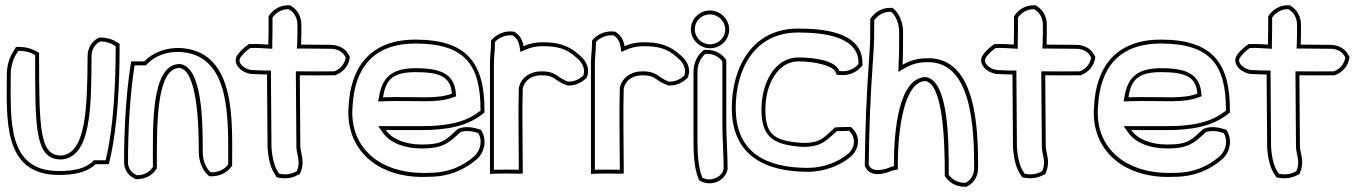

<svg xmlns="http://www.w3.org/2000/svg" viewBox="-20 -650 5165 732"><path d="M6 -367C6 -200 -12 17 204 17C262 17 311 8 344 -24H395L399 -42C428 -163 436 -331 436 -469V-483L424 -490C407 -501 386 -507 364 -507H358L353 -504C329 -492 314 -465 314 -437C313 -237 308 -63 212 -57C133 -58 129 -153 129 -434V-449L116 -456C99 -465 78 -471 55 -471H41L34 -459C18 -436 6 -403 6 -367ZM21 -367C21 -400 32 -430 46 -450L47 -451L50 -456H55C75 -456 94 -451 109 -443L114 -440V-434C114 -161 113 -43 212 -42H213C329 -49 328 -245 329 -437C329 -460 342 -482 360 -491L362 -492H364C383 -492 402 -486 416 -477L421 -474V-469C421 -332 413 -164 384 -45L383 -39H338L334 -35C306 -7 261 2 204 2C5 2 21 -194 21 -367Z M453 -31C453 -5 468 19 492 30L497 33H503C533 33 560 19 574 -3L578 -9V-16C578 -172 575 -389 664 -391C729 -383 738 -193 738 -70C738 -37 750 -5 770 15L778 22H788C818 22 845 8 860 -12L865 -18V-26C865 -189 880 -444 680 -466C616 -472 563 -450 530 -416H480L477 -396C460 -284 453 -153 453 -31ZM468 -31C468 -152 475 -283 492 -394L493 -401H536L541 -406C571 -437 618 -457 678 -451C861 -431 850 -195 850 -26V-23L848 -21C836 -5 813 7 788 7H784L780 4C763 -13 753 -41 753 -70C753 -185 752 -395 666 -406H665H664C553 -403 563 -162 563 -16V-14L561 -11C550 6 529 18 503 18H501L499 17L498 16C479 7 468 -11 468 -31Z M887 -443C860 -407 903 -371 939 -368C960 -367 978 -366 998 -366C998 -274 1000 -180 1000 -90V-89C1003 -43 1012 -8 1029 16L1035 26L1046 28C1070 32 1093 29 1114 18L1123 14L1127 4C1143 -36 1125 -69 1125 -92C1125 -180 1123 -271 1123 -363C1166 -362 1210 -363 1252 -363H1258C1289 -375 1310 -399 1314 -433L1310 -440C1298 -465 1270 -479 1241 -479C1203 -479 1167 -480 1128 -480C1129 -504 1129 -530 1129 -556C1129 -586 1114 -613 1092 -626L1086 -630H1079C1044 -630 1019 -611 1004 -588V-580C1004 -544 1004 -514 1003 -480C983 -481 961 -483 936 -482H929C912 -470 900 -460 887 -443ZM899 -434C910 -448 920 -457 934 -467H936C961 -468 981 -466 1002 -465L1018 -464V-480C1019 -514 1019 -544 1019 -580V-583C1032 -601 1052 -615 1079 -615H1081L1084 -613C1101 -603 1114 -581 1114 -556C1114 -530 1114 -505 1113 -481L1112 -465H1128C1167 -465 1203 -464 1241 -464C1266 -464 1287 -453 1296 -434L1297 -433L1298 -430C1293 -405 1279 -388 1255 -378H1252C1210 -378 1166 -377 1123 -378H1108V-363C1108 -271 1110 -180 1110 -92C1110 -61 1127 -36 1113 -2L1111 3L1107 4V5C1089 14 1070 17 1049 13L1044 12L1042 8L1041 7C1027 -13 1018 -45 1015 -89V-90C1015 -180 1013 -274 1013 -366V-381H998C979 -381 961 -382 940 -383C930 -384 918 -388 909 -395C893 -407 888 -420 899 -434Z M1309 -243C1296 -77 1424 34 1615 24C1695 24 1754 -5 1799 -44C1829 -72 1835 -115 1818 -147L1814 -155C1787 -164 1756 -171 1727 -159L1723 -156C1680 -117 1669 -99 1588 -99C1523 -99 1474 -121 1451 -154H1586C1683 -154 1761 -169 1818 -214L1827 -221V-231C1827 -410 1760 -499 1564 -499C1389 -499 1316 -391 1309 -243ZM1324 -242C1331 -385 1398 -484 1564 -484C1752 -484 1812 -404 1812 -231V-228L1809 -226C1787 -209 1763 -196 1734 -187C1692 -174 1643 -169 1586 -169H1422L1439 -145C1466 -106 1520 -84 1588 -84C1672 -84 1692 -107 1733 -144L1734 -146C1756 -154 1780 -150 1803 -143L1805 -140C1819 -114 1813 -78 1789 -55C1745 -17 1691 9 1615 9H1614C1595 10 1578 9 1561 8C1408 -4 1313 -102 1324 -242ZM1422 -263 1441 -264C1495 -266 1552 -264 1604 -264C1648 -264 1682 -269 1708 -279L1719 -283L1718 -294C1712 -369 1659 -390 1565 -390C1470 -390 1437 -352 1425 -281ZM1440 -279C1451 -345 1475 -375 1565 -375C1658 -375 1698 -357 1703 -293C1680 -284 1647 -279 1604 -279C1552 -279 1495 -281 1440 -279Z M1848 13 1874 12C1899 11 1921 12 1948 12H1973V-13C1973 -114 1970 -214 1973 -312C1979 -343 2006 -363 2044 -363C2098 -363 2090 -343 2141 -325L2145 -324H2149C2177 -324 2200 -337 2217 -354C2234 -396 2205 -427 2188 -441C2145 -479 2106 -489 2045 -489C2019 -488 1998 -484 1976 -474C1973 -495 1963 -515 1945 -526L1941 -529C1905 -535 1875 -519 1859 -503L1852 -495V-485C1852 -460 1848 -435 1848 -408ZM1863 -3V-408C1863 -434 1867 -458 1867 -485V-489L1870 -493C1883 -506 1907 -518 1935 -515L1936 -514H1937V-513C1950 -505 1958 -490 1961 -472L1964 -452L1982 -460C2002 -469 2021 -473 2045 -474C2105 -474 2138 -466 2178 -430C2194 -417 2214 -393 2204 -362C2189 -348 2171 -339 2149 -339H2147H2145C2102 -354 2103 -378 2044 -378C2001 -378 1966 -354 1958 -315V-314V-312C1955 -213 1958 -114 1958 -13V-3H1948C1921 -3 1899 -4 1873 -3Z M2233 13 2259 12C2284 11 2306 12 2333 12H2358V-13C2358 -114 2355 -214 2358 -312C2364 -343 2391 -363 2429 -363C2483 -363 2475 -343 2526 -325L2530 -324H2534C2562 -324 2585 -337 2602 -354C2619 -396 2590 -427 2573 -441C2530 -479 2491 -489 2430 -489C2404 -488 2383 -484 2361 -474C2358 -495 2348 -515 2330 -526L2326 -529C2290 -535 2260 -519 2244 -503L2237 -495V-485C2237 -460 2233 -435 2233 -408ZM2248 -3V-408C2248 -434 2252 -458 2252 -485V-489L2255 -493C2268 -506 2292 -518 2320 -515L2321 -514H2322V-513C2335 -505 2343 -490 2346 -472L2349 -452L2367 -460C2387 -469 2406 -473 2430 -474C2490 -474 2523 -466 2563 -430C2579 -417 2599 -393 2589 -362C2574 -348 2556 -339 2534 -339H2532H2530C2487 -354 2488 -378 2429 -378C2386 -378 2351 -354 2343 -315V-314V-312C2340 -213 2343 -114 2343 -13V-3H2333C2306 -3 2284 -4 2258 -3Z M2614 -538C2614 -499 2647 -466 2687 -466C2727 -466 2760 -498 2760 -537C2760 -577 2727 -610 2686 -610C2646 -610 2614 -578 2614 -538ZM2624 -138C2624 -88 2623 -17 2642 28L2645 37L2654 42C2695 61 2744 39 2753 -2L2754 -4V-7C2754 -61 2749 -129 2749 -178V-421C2734 -444 2708 -460 2674 -460H2664L2656 -453C2636 -435 2624 -406 2624 -376ZM2629 -538C2629 -570 2654 -595 2686 -595C2719 -595 2745 -569 2745 -537C2745 -507 2719 -481 2687 -481C2655 -481 2629 -507 2629 -538ZM2639 -138V-376C2639 -402 2650 -427 2666 -442L2670 -445H2674C2702 -445 2722 -432 2734 -416V-178C2734 -129 2739 -58 2739 -8L2738 -5C2737 -2 2737 0 2736 3C2725 28 2690 42 2661 29L2657 27L2656 23V22C2639 -18 2639 -88 2639 -138Z M2770 -238C2770 -53 2903 5 3060 5C3124 5 3187 -20 3226 -55C3261 -89 3256 -134 3232 -158L3224 -166H3211C3200 -165 3180 -166 3163 -164L3157 -158C3120 -125 3108 -105 3042 -105C2935 -112 2898 -133 2898 -232C2898 -330 2946 -416 3024 -416C3089 -416 3153 -399 3164 -378L3170 -365L3184 -364C3217 -361 3245 -375 3261 -393L3268 -400V-410C3268 -531 3111 -541 3022 -541C2847 -541 2770 -392 2770 -238ZM2785 -238C2785 -388 2858 -526 3022 -526C3115 -526 3253 -513 3253 -410V-406L3250 -403C3237 -388 3213 -376 3185 -379H3180L3177 -385C3160 -418 3089 -431 3024 -431C2933 -431 2883 -333 2883 -232C2883 -125 2931 -97 3041 -90H3042C3112 -90 3131 -115 3167 -147L3170 -150C3186 -151 3202 -150 3212 -151H3218L3221 -147C3239 -129 3244 -94 3216 -66C3179 -33 3120 -10 3060 -10C2906 -10 2785 -64 2785 -238Z M3277 -19 3279 -14C3302 39 3382 0 3382 0L3403 -4V-25C3403 -156 3427 -339 3508 -341C3576 -329 3582 -110 3582 13V21C3598 46 3624 62 3659 62H3665L3670 59C3694 47 3709 20 3709 -9C3709 -149 3706 -433 3515 -428C3480 -428 3448 -419 3421 -403C3423 -444 3423 -482 3423 -528C3423 -561 3411 -593 3391 -613L3383 -620H3373C3339 -620 3313 -601 3298 -578V-570C3298 -519 3298 -485 3294 -434C3283 -280 3279 -173 3277 -24ZM3292 -22V-24C3294 -173 3298 -279 3309 -433C3313 -484 3313 -519 3313 -570V-573C3326 -591 3347 -605 3373 -605H3377L3381 -602C3398 -585 3408 -557 3408 -528C3408 -482 3408 -445 3406 -404L3405 -376L3429 -390C3454 -405 3482 -413 3515 -413C3687 -417 3694 -156 3694 -9C3694 15 3681 37 3663 46L3661 47H3659C3630 47 3610 34 3597 16V13C3597 -102 3599 -340 3511 -356H3509H3508C3406 -353 3388 -150 3388 -25V-16L3377 -14L3375 -13L3373 -12C3354 -4 3306 10 3293 -20Z M3729 -443C3702 -407 3745 -371 3781 -368C3802 -367 3820 -366 3840 -366C3840 -274 3842 -180 3842 -90V-89C3845 -43 3854 -8 3871 16L3877 26L3888 28C3912 32 3935 29 3956 18L3965 14L3969 4C3985 -36 3967 -69 3967 -92C3967 -180 3965 -271 3965 -363C4008 -362 4052 -363 4094 -363H4100C4131 -375 4152 -399 4156 -433L4152 -440C4140 -465 4112 -479 4083 -479C4045 -479 4009 -480 3970 -480C3971 -504 3971 -530 3971 -556C3971 -586 3956 -613 3934 -626L3928 -630H3921C3886 -630 3861 -611 3846 -588V-580C3846 -544 3846 -514 3845 -480C3825 -481 3803 -483 3778 -482H3771C3754 -470 3742 -460 3729 -443ZM3741 -434C3752 -448 3762 -457 3776 -467H3778C3803 -468 3823 -466 3844 -465L3860 -464V-480C3861 -514 3861 -544 3861 -580V-583C3874 -601 3894 -615 3921 -615H3923L3926 -613C3943 -603 3956 -581 3956 -556C3956 -530 3956 -505 3955 -481L3954 -465H3970C4009 -465 4045 -464 4083 -464C4108 -464 4129 -453 4138 -434L4139 -433L4140 -430C4135 -405 4121 -388 4097 -378H4094C4052 -378 4008 -377 3965 -378H3950V-363C3950 -271 3952 -180 3952 -92C3952 -61 3969 -36 3955 -2L3953 3L3949 4V5C3931 14 3912 17 3891 13L3886 12L3884 8L3883 7C3869 -13 3860 -45 3857 -89V-90C3857 -180 3855 -274 3855 -366V-381H3840C3821 -381 3803 -382 3782 -383C3772 -384 3760 -388 3751 -395C3735 -407 3730 -420 3741 -434Z M4151 -243C4138 -77 4266 34 4457 24C4537 24 4596 -5 4641 -44C4671 -72 4677 -115 4660 -147L4656 -155C4629 -164 4598 -171 4569 -159L4565 -156C4522 -117 4511 -99 4430 -99C4365 -99 4316 -121 4293 -154H4428C4525 -154 4603 -169 4660 -214L4669 -221V-231C4669 -410 4602 -499 4406 -499C4231 -499 4158 -391 4151 -243ZM4166 -242C4173 -385 4240 -484 4406 -484C4594 -484 4654 -404 4654 -231V-228L4651 -226C4629 -209 4605 -196 4576 -187C4534 -174 4485 -169 4428 -169H4264L4281 -145C4308 -106 4362 -84 4430 -84C4514 -84 4534 -107 4575 -144L4576 -146C4598 -154 4622 -150 4645 -143L4647 -140C4661 -114 4655 -78 4631 -55C4587 -17 4533 9 4457 9H4456C4437 10 4420 9 4403 8C4250 -4 4155 -102 4166 -242ZM4264 -263 4283 -264C4337 -266 4394 -264 4446 -264C4490 -264 4524 -269 4550 -279L4561 -283L4560 -294C4554 -369 4501 -390 4407 -390C4312 -390 4279 -352 4267 -281ZM4282 -279C4293 -345 4317 -375 4407 -375C4500 -375 4540 -357 4545 -293C4522 -284 4489 -279 4446 -279C4394 -279 4337 -281 4282 -279Z M4698 -443C4671 -407 4714 -371 4750 -368C4771 -367 4789 -366 4809 -366C4809 -274 4811 -180 4811 -90V-89C4814 -43 4823 -8 4840 16L4846 26L4857 28C4881 32 4904 29 4925 18L4934 14L4938 4C4954 -36 4936 -69 4936 -92C4936 -180 4934 -271 4934 -363C4977 -362 5021 -363 5063 -363H5069C5100 -375 5121 -399 5125 -433L5121 -440C5109 -465 5081 -479 5052 -479C5014 -479 4978 -480 4939 -480C4940 -504 4940 -530 4940 -556C4940 -586 4925 -613 4903 -626L4897 -630H4890C4855 -630 4830 -611 4815 -588V-580C4815 -544 4815 -514 4814 -480C4794 -481 4772 -483 4747 -482H4740C4723 -470 4711 -460 4698 -443ZM4710 -434C4721 -448 4731 -457 4745 -467H4747C4772 -468 4792 -466 4813 -465L4829 -464V-480C4830 -514 4830 -544 4830 -580V-583C4843 -601 4863 -615 4890 -615H4892L4895 -613C4912 -603 4925 -581 4925 -556C4925 -530 4925 -505 4924 -481L4923 -465H4939C4978 -465 5014 -464 5052 -464C5077 -464 5098 -453 5107 -434L5108 -433L5109 -430C5104 -405 5090 -388 5066 -378H5063C5021 -378 4977 -377 4934 -378H4919V-363C4919 -271 4921 -180 4921 -92C4921 -61 4938 -36 4924 -2L4922 3L4918 4V5C4900 14 4881 17 4860 13L4855 12L4853 8L4852 7C4838 -13 4829 -45 4826 -89V-90C4826 -180 4824 -274 4824 -366V-381H4809C4790 -381 4772 -382 4751 -383C4741 -384 4729 -388 4720 -395C4704 -407 4699 -420 4710 -434Z"/></svg>

Font: Snowfall
Style: BlkOl
Weight: 900
Designer: Jasper
Foundry: Cannot Into Space Fonts
Version: Version 0.9